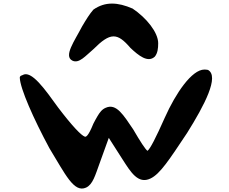

<svg xmlns="http://www.w3.org/2000/svg" viewBox="-20 -1068 1307 1096"><path d="M93 -624C95 -563 171 -391 262 -222C353 -73 402 34 471 3C510 -15 523 -66 549 -137L601 -281L679 -159C726 -86 768 -15 839 -49C894 -75 946 -156 1048 -309C1147 -467 1234 -633 1167 -669C1161 -670 1154 -671 1147 -671C1075 -671 983 -536 921 -397C869 -280 837 -218 822 -207C810 -215 782 -258 740 -330C686 -409 645 -480 584 -453C562 -444 549 -426 536 -404C529 -392 521 -378 513 -362C482 -285 469 -286 464 -288C444 -295 394 -346 312 -454C238 -556 159 -671 108 -639C93 -635 93 -628 93 -624ZM449 -918C405 -833 342 -748 393 -722C431 -703 469 -750 513 -787C610 -884 649 -883 725 -794C770 -752 824 -707 864 -745C880 -765 883 -792 883 -821C883 -883 816 -966 737 -1019C652 -1056 580 -1060 513 -1013C492 -989 472 -957 449 -918Z"/></svg>

Font: Venom Sans
Style: Bd
Weight: 700
Version: Version 1.001